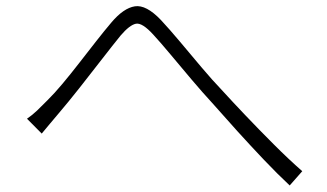

<svg xmlns="http://www.w3.org/2000/svg" viewBox="-20 -639 1040 611"><path d="M65.9 -261.2Q83 -272.9 97.9 -287.1Q112.8 -301.3 130.9 -319.8Q152.8 -341.3 179 -372.6Q205.1 -403.8 232.4 -439Q259.8 -474.1 285.9 -507.6Q312 -541 334 -566.9Q373 -613.3 409.2 -618.9Q445.3 -624.5 492.2 -575.2Q519.5 -545.9 552.5 -506.6Q585.4 -467.3 620.4 -425.8Q655.3 -384.3 689 -349.1Q718.3 -316.9 761 -272Q803.7 -227.1 851.1 -179.7Q898.4 -132.3 941.9 -94.2L901.9 -48.8Q862.8 -85.4 819.8 -130.6Q776.9 -175.8 735.1 -221.9Q693.4 -268.1 658.2 -308.1Q624.5 -344.7 589.4 -386.2Q554.2 -427.7 522.7 -465.6Q491.2 -503.4 467.8 -528.8Q432.6 -567.4 412.6 -563.5Q392.6 -559.6 363.8 -525.9Q338.4 -494.6 303.5 -449.5Q268.6 -404.3 232.7 -358.9Q196.8 -313.5 168.9 -280.8Q154.8 -263.7 139.2 -245.6Q123.5 -227.5 112.8 -213.9Z"/></svg>

Font: Source Han Sans CN Light
Style: Regular
Weight: 300
Designer: Ryoko NISHIZUKA  (kana, bopomofo & ideographs); Paul D. Hunt (Latin, Greek & Cyrillic); Sandoll Communications , Soo-you
Foundry: Adobe
Version: Version 2.000;hotconv 1.0.107;makeotfexe 2.5.65593